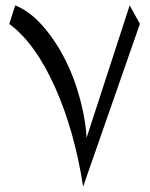

<svg xmlns="http://www.w3.org/2000/svg" viewBox="-20 -673 552 707"><path d="M36.1 -653.3Q102.5 -627 162.1 -546.9Q249 -432.1 284.7 -267.1Q295.9 -215.3 298.8 -165.5L457.5 -653.3L495.1 -585L286.1 14.2Q254.4 -190.4 183.6 -349.6Q110.8 -513.2 14.2 -585Z"/></svg>

Font: Cardo-Italic
Style: Italic
Weight: 400
Italic angle: -12°
Designer: David J. Perry
Foundry: David J. Perry
Version: Version 0.991